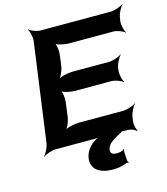

<svg xmlns="http://www.w3.org/2000/svg" viewBox="-134 -840 1002 1150"><g transform="rotate(-15 367.0 -265.5)"><path d="M470 118C442 118 431 107 434 86C436 69 446 54 464 41C478 30 499 18 521 7C524 6 536 -2 535 -4L530 -3C531 -1 545 0 548 0H571C588 0 614 11 622 20L626 17C618 8 611 -20 613 -37L617 -68C620 -92 639 -129 653 -142L652 -144C637 -132 598 -118 574 -118H298C268 -118 220 -107 206 -94L208 -92C223 -104 239 -144 242 -168L254 -258C257 -282 252 -322 241 -334L238 -332C248 -319 294 -308 324 -308H550C575 -308 611 -294 622 -282L624 -284C614 -297 605 -334 608 -358L610 -373C613 -397 632 -434 646 -447L645 -449C630 -437 591 -423 566 -423H340C310 -423 262 -412 248 -399L249 -397C264 -409 281 -449 284 -473L293 -542C296 -566 291 -606 280 -618L277 -616C287 -603 333 -592 363 -592H638C662 -592 698 -578 709 -566L711 -568C701 -581 692 -618 695 -642L698 -661C701 -685 720 -722 734 -735L732 -737C717 -725 678 -711 654 -711H219C195 -711 160 -725 149 -737L147 -735C157 -722 166 -685 163 -661L79 -50C76 -26 57 11 43 24L44 26C59 14 98 0 122 0H358C373 0 393 -2 403 -5L401 -9C350 10 306 51 299 104C290 170 342 206 424 206C460 206 489 199 508 190C512 188 520 189 523 191L525 187C522 185 518 178 518 174L515 114C515 111 519 107 520 105L516 103C509 114 490 118 470 118Z"/></g></svg>

Font: Asimov
Style: EdgeWideIt
Weight: 500
Designer: Google
Version: Version 2.000980: 2014